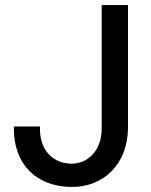

<svg xmlns="http://www.w3.org/2000/svg" viewBox="-20 -728 598 759"><path d="M265 11C388 11 486 -78 486 -225V-708H382V-219C382 -132 326 -81 264 -81C187 -81 138 -137 138 -217V-228H35V-217C35 -79 124 11 265 11Z"/></svg>

Font: UULA Sans Medium
Style: Regular
Weight: 500
Designer: Mohamed Gaber, Laura Garcia Mut
Foundry: Kief Type Foundry
Version: Version 3.006;hotconv 1.0.109;makeotfexe 2.5.65596